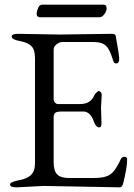

<svg xmlns="http://www.w3.org/2000/svg" viewBox="-20 -798 575 823"><path d="M424 -778Q437 -778 437 -761Q437 -751 427.5 -737.5Q418 -724 406 -724H151Q146 -724 141.5 -727.5Q137 -731 137 -740Q137 -748 143 -763Q149 -778 161 -778ZM413 -337 415 -269Q415 -252 406 -252Q391 -252 383 -275Q368 -320 337 -320H244Q225 -320 217.5 -315Q210 -310 210 -294V-102Q210 -65 225.5 -50Q241 -35 276 -35H380Q416 -35 436 -42Q456 -49 469.5 -66.5Q483 -84 498 -116Q504 -126 513 -126Q525 -126 525 -115Q525 -95 520.5 -69.5Q516 -44 508 -12Q503 5 494 5L167 -1L52 5Q23 5 23 -7Q23 -18 59 -25Q95 -31 112.5 -47.5Q130 -64 130 -99V-549Q130 -584 115.5 -599.5Q101 -615 66 -622Q30 -628 30 -642Q30 -653 59 -653L236 -650L458 -653Q475 -653 476 -644Q491 -563 491 -545Q491 -526 477 -526Q469 -526 466 -536Q456 -568 446.5 -585.5Q437 -603 421.5 -610.5Q406 -618 377 -618H246Q236 -618 223 -608.5Q210 -599 210 -586V-374Q210 -365 215.5 -358.5Q221 -352 228 -352H324Q369 -352 385 -391Q387 -395 393.5 -401.5Q400 -408 404 -408Q407 -408 411.5 -403.5Q416 -399 416 -392Z"/></svg>

Font: Benne
Style: Regular
Weight: 400
Designer: John-Daniel Harrington
Version: Version 1.001